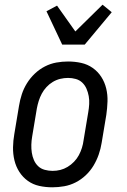

<svg xmlns="http://www.w3.org/2000/svg" viewBox="-20 -790 540 818"><path d="M203 8Q174 8 147 2Q120 -4 98.5 -19.5Q77 -35 62.5 -57.5Q48 -80 41.5 -107Q35 -134 35.5 -162.5Q36 -191 41 -219L61 -339Q65 -364 73 -388.5Q81 -413 95 -435.5Q109 -458 128.5 -476.5Q148 -495 171.5 -507Q195 -519 220 -523.5Q245 -528 270 -528Q299 -528 326 -522Q353 -516 375 -500.5Q397 -485 411.5 -462.5Q426 -440 432.5 -413Q439 -386 438 -357.5Q437 -329 433 -301L413 -181Q409 -156 400.5 -131.5Q392 -107 378.5 -84.5Q365 -62 345.5 -43.5Q326 -25 302.5 -13Q279 -1 253.5 3.5Q228 8 203 8ZM204 -62Q221 -62 237 -66Q253 -70 268 -79Q283 -88 295.5 -101Q308 -114 316 -129Q324 -144 329 -160Q334 -176 336 -192L356 -312Q359 -329 360 -346.5Q361 -364 358 -380.5Q355 -397 348.5 -412Q342 -427 330.5 -438Q319 -449 303 -453.5Q287 -458 270 -458Q253 -458 236.5 -454Q220 -450 205 -441Q190 -432 178 -419Q166 -406 158 -391Q150 -376 145 -360Q140 -344 137 -328L117 -208Q114 -191 113.5 -173.5Q113 -156 115.5 -139.5Q118 -123 124.5 -108Q131 -93 142.5 -82Q154 -71 170.5 -66.5Q187 -62 204 -62ZM245 -600 178 -742 223 -766 301 -656 417 -770 456 -738 341 -600Z"/></svg>

Font: Iosevka Curly Slab
Style: Italic
Weight: 400
Italic angle: -9°
Monospace: yes
Designer: Belleve Invis
Foundry: Belleve Invis
Version: Version 22.1.2; ttfautohint (v1.8.4)